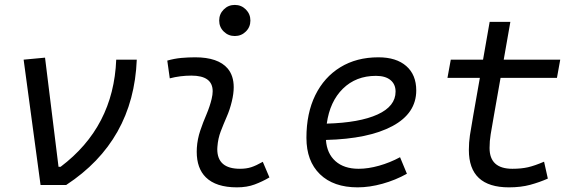

<svg xmlns="http://www.w3.org/2000/svg" viewBox="-20 -764 2384 793"><path d="M147.5 0 77.6 -517.6 166 -525.9 221.7 -75.2H230.5Q449.2 -240.2 460 -517.6H544.9Q531.7 -182.6 253.4 0Z M1065.4 -95.7 1092.8 -31.2Q1064 -14.2 1032 -2.2Q1000 9.8 958.5 9.8Q872.1 9.8 830.1 -31.7Q792.5 -68.8 792.5 -137.2Q792.5 -145 793 -153.3Q795.4 -189.9 807.1 -224.6Q818.8 -259.3 833 -292Q846.7 -324.7 854 -355Q858.4 -373 858.4 -387.2Q858.4 -451.7 770.5 -451.7Q724.1 -451.7 681.2 -440.4L670.9 -513.7Q699.7 -522 728.5 -524.7Q757.3 -527.3 786.1 -527.3Q880.9 -527.3 920.4 -481Q945.3 -451.2 945.3 -403.8Q945.3 -377.4 937.5 -345.2Q929.2 -310.5 916 -280.8Q902.8 -250.5 891.6 -221.2Q880.4 -191.9 877.9 -157.7Q877.4 -152.8 877.4 -147.9Q877.4 -66.9 971.2 -66.9Q997.6 -66.9 1017.8 -73.5Q1038.1 -80.1 1065.4 -95.7ZM949.7 -615.2Q922.9 -615.2 904.1 -633.8Q885.3 -652.3 885.3 -679.2Q885.3 -706.1 904.1 -724.9Q922.9 -743.7 949.7 -743.7Q976.6 -743.7 995.4 -724.9Q1014.2 -706.1 1014.2 -679.2Q1014.2 -652.3 995.4 -633.8Q976.6 -615.2 949.7 -615.2Z M1461.4 -66.9Q1500.5 -66.9 1545.7 -79.6Q1590.8 -92.3 1632.3 -114.7L1660.6 -46.4Q1613.3 -20 1559.8 -5.1Q1506.3 9.8 1457 9.8Q1357.4 9.8 1301.5 -44.4Q1245.6 -98.6 1245.6 -194.8Q1245.6 -296.4 1282.2 -370.8Q1318.8 -445.3 1385.7 -486.3Q1452.6 -527.3 1543 -527.3Q1616.7 -527.3 1658 -491.2Q1699.2 -455.1 1699.2 -390.6Q1699.2 -295.9 1600.8 -243.2Q1502.4 -190.4 1326.2 -186Q1330.1 -129.9 1365.5 -98.4Q1400.9 -66.9 1461.4 -66.9ZM1329.6 -253.4Q1465.3 -257.3 1539.6 -291.3Q1613.8 -325.2 1613.8 -385.7Q1613.8 -416 1592.8 -433.3Q1571.8 -450.7 1532.7 -450.7Q1450.2 -450.7 1396.2 -397.7Q1342.3 -344.7 1329.6 -253.4Z M2082 9.8Q1916.5 9.8 1916.5 -144.5Q1916.5 -175.8 1920.9 -205.3Q1925.3 -234.9 1934.6 -287.1L1961.9 -442.4H1828.1L1841.8 -517.6H1975.1L2002.4 -673.8H2087.9L2060.5 -517.6H2293.9L2280.3 -442.4H2047.4L2020 -287.1Q2011.2 -236.8 2006.6 -209.2Q2002 -181.6 2002 -152.8Q2002 -66.9 2096.2 -66.9Q2132.8 -66.9 2160.6 -73.2Q2188.5 -79.6 2227.1 -96.2L2242.7 -26.4Q2208.5 -11.2 2169.9 -0.7Q2131.3 9.8 2082 9.8Z"/></svg>

Font: CaskaydiaCove NFP SemiLight
Style: Italic
Weight: 350
Italic angle: -10°
Designer: Aaron Bell
Foundry: Saja Typeworks
Version: Version 2111.001; VTT 6.35;Nerd Fonts 3.1.1